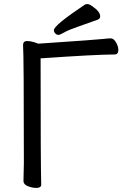

<svg xmlns="http://www.w3.org/2000/svg" viewBox="-20 -906 613 941"><path d="M158 15Q138 15 116.5 6.5Q95 -2 95 -19L97 -108Q97 -634 93 -685Q93 -705 113 -705Q128 -705 148 -699L168 -692Q450 -711 485 -715Q511 -718 523 -718Q537 -718 548.5 -698.5Q560 -679 560 -661Q560 -639 541 -639Q453 -639 179 -620Q179 -107 182 -1Q182 15 158 15ZM244 -758Q244 -782 397 -884Q401 -886 409 -886Q418 -886 433 -875Q471 -849 471 -826Q471 -815 460 -810Q411 -792 363 -775.5Q315 -759 294.5 -747Q274 -735 266 -735Q258 -735 251 -742Q244 -749 244 -758Z"/></svg>

Font: LXGW WenKai Lite
Style: Bold
Weight: 700
Designer: LXGW / Fontworks Inc.
Foundry: LXGW / Fontworks Inc.
Version: Version 1.330;April 28, 2024